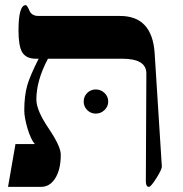

<svg xmlns="http://www.w3.org/2000/svg" viewBox="-20 -725 709 745"><path d="M607.9 -80.1Q608.9 -68.8 587.2 -34.4Q565.4 0 558.1 0Q545.9 0 545.9 -21Q545.9 -28.8 546.9 -229.5Q547.9 -430.2 547.9 -439.9Q547.9 -497.1 455.1 -497.1H166Q121.1 -412.6 121.1 -338.9Q121.1 -296.9 168.5 -227.1Q215.8 -157.2 215.8 -125Q215.8 -65.9 193.4 -31.7Q172.4 0 140.1 0H11.2L40 -166H115.2Q100.1 -182.6 86.4 -227.5Q74.2 -270 74.2 -296.9Q74.2 -354.5 86.4 -396Q96.7 -431.2 129.9 -497.1H119.1Q80.6 -497.1 65.4 -523.4Q51.8 -547.9 51.8 -606.9Q51.8 -705.1 80.1 -705.1Q85 -705.1 94 -684.1Q103 -663.1 128.9 -663.1H445.8Q570.8 -663.1 580.1 -518.1ZM399.9 -331.1Q399.9 -311.5 385.5 -297.9Q371.1 -284.2 351.6 -284.2Q332 -284.2 318.4 -297.9Q304.7 -311.5 304.7 -331.1Q304.7 -350.6 318.4 -364.3Q332 -377.9 351.6 -377.9Q371.1 -377.9 385.5 -364.3Q399.9 -350.6 399.9 -331.1Z"/></svg>

Font: Ezra SIL
Style: Regular
Weight: 400
Designer: Development by SIL's NRSI team. OpenType tables by Ralph Hancock ( hancock@dircon.co.uk )
Foundry: SIL International, Version 2.51: 2007
Version: Version 2.51, 2007